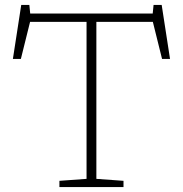

<svg xmlns="http://www.w3.org/2000/svg" viewBox="-20 -762 745 782"><path d="M483 -25.5V0H222V-25.5L332.5 -33.5V-673H102.5L65 -522H32.5L66.5 -742H99.5L103 -707H602L605.5 -742H638.5L672.5 -522H640L602.5 -673H372.5V-33.5Z"/></svg>

Font: Newsreader Caption ExtraLight
Style: Regular
Weight: 275
Designer: Hugues Gentile
Foundry: Production Type
Version: Version 1.001